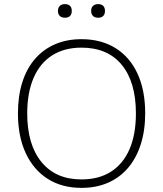

<svg xmlns="http://www.w3.org/2000/svg" viewBox="-20 -903 791 931"><path d="M375 8Q280 8 211 -36Q142 -80 104.5 -161Q67 -242 67 -353Q67 -437 88 -503.5Q109 -570 149 -616.5Q189 -663 246 -688Q303 -713 375 -713Q471 -713 540.5 -669.5Q610 -626 647 -545.5Q684 -465 684 -354Q684 -270 662.5 -203Q641 -136 601 -89Q561 -42 504 -17Q447 8 375 8ZM375 -33Q459 -33 518 -70.5Q577 -108 608 -179.5Q639 -251 639 -353Q639 -505 570.5 -588.5Q502 -672 375 -672Q292 -672 233 -634.5Q174 -597 143 -525.5Q112 -454 112 -353Q112 -202 181 -117.5Q250 -33 375 -33ZM456 -817Q440 -817 431 -825.5Q422 -834 422 -850Q422 -866 431 -874.5Q440 -883 456 -883Q472 -883 480.5 -874.5Q489 -866 489 -850Q489 -834 480.5 -825.5Q472 -817 456 -817ZM295 -817Q279 -817 270 -825.5Q261 -834 261 -850Q261 -866 270 -874.5Q279 -883 295 -883Q311 -883 319.5 -874.5Q328 -866 328 -850Q328 -834 319.5 -825.5Q311 -817 295 -817Z"/></svg>

Font: Nunito ExtraLight
Style: Regular
Weight: 200
Designer: Vernon Adams
Foundry: Vernon Adams
Version: Version 3.602